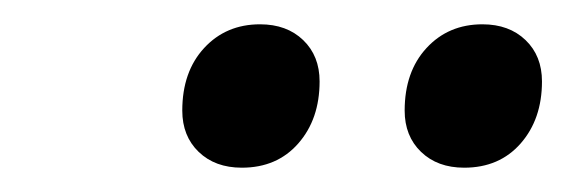

<svg xmlns="http://www.w3.org/2000/svg" viewBox="-20 -702 466 158"><path d="M362 -564Q340 -564 326.5 -577Q313 -590 313 -611Q313 -643 331 -662.5Q349 -682 377 -682Q399 -682 412.5 -669Q426 -656 426 -635Q426 -604 408.5 -584Q391 -564 362 -564ZM179 -564Q157 -564 143.5 -577Q130 -590 130 -611Q130 -643 148 -662.5Q166 -682 194 -682Q216 -682 229.5 -669Q243 -656 243 -635Q243 -604 225.5 -584Q208 -564 179 -564Z"/></svg>

Font: Platypi Light
Style: Italic
Weight: 300
Italic angle: -13°
Designer: David Sargent
Foundry: Bolt Cutter Type
Version: Version 1.200